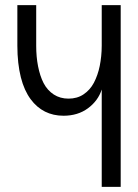

<svg xmlns="http://www.w3.org/2000/svg" viewBox="-20 -731 540 751"><path d="M377.9 -710.9V-552.7C377.9 -523.9 375 -497.6 370.1 -473.1C365.2 -448.7 357.4 -426.8 347.2 -407.2C336.9 -387.7 323.2 -373 306.6 -361.8C290 -350.6 270 -345.2 248 -345.2C226.1 -345.2 207 -350.6 190.4 -361.3C173.8 -372.1 160.2 -387.2 150.4 -406.2C140.6 -425.3 133.8 -447.3 128.9 -471.7C124 -496.1 121.6 -522.9 121.6 -552.2V-710.9H47.9V-552.2C47.9 -505.4 52.7 -463.9 61.5 -428.7C70.3 -393.6 83.5 -365.2 99.6 -343.3C115.7 -321.3 134.8 -305.2 156.2 -294.4C177.7 -283.7 201.7 -278.3 228.5 -278.3C265.6 -278.3 297.9 -288.1 324.2 -307.6C350.6 -327.1 368.7 -352.1 377.9 -380.9V0H452.1V-710.9Z"/></svg>

Font: Tuffy
Style: Regular
Weight: 500
Designer: Thatcher Ulrich, Karoly Barta and Michael Everson
Version: Version 001.270